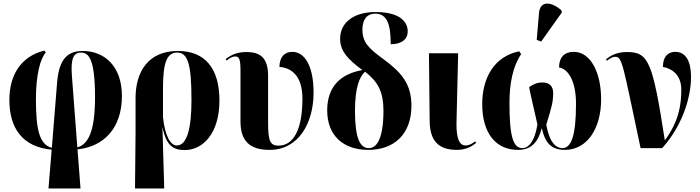

<svg xmlns="http://www.w3.org/2000/svg" viewBox="-20 -837 3958 1085"><path d="M254 228H435L418 7C565 -8 669 -111 669 -295C669 -462 571 -549 447 -549C363 -549 314 -504 303 -374L273 -2C205 -19 183 -98 183 -276C183 -416 208 -506 239 -541L230 -551C97 -518 33 -411 33 -273C33 -113 106 -7 272 9ZM386 -413C379 -508 397 -540 438 -540C482 -540 517 -502 517 -287C517 -86 475 -21 417 -4Z M743 228H908L898 -116H899C920 -11 962 11 1024 11C1125 11 1220 -81 1220 -269C1220 -452 1138 -549 985 -549C815 -549 746 -428 746 -283V-89ZM979 -15C943 -15 912 -70 901 -175V-337C901 -483 923 -540 981 -540C1043 -540 1062 -470 1062 -271C1062 -115 1038 -15 979 -15Z M1503 10C1669 10 1752 -144 1752 -313C1752 -473 1697 -544 1632 -544C1587 -544 1560 -515 1559 -459C1623 -454 1689 -413 1689 -280C1689 -98 1635 -14 1554 -14C1504 -14 1495 -45 1495 -145V-409C1495 -516 1445 -543 1372 -543C1324 -543 1288 -529 1255 -503L1260 -495C1281 -511 1296 -518 1309 -518C1331 -518 1339 -504 1339 -438V-150C1339 -39 1393 10 1503 10Z M2061 10C2207 10 2305 -78 2305 -240C2305 -361 2250 -427 2148 -502C2065 -562 2028 -597 2028 -670C2028 -729 2056 -760 2100 -760C2166 -760 2188 -703 2188 -587C2246 -587 2284 -612 2284 -660C2284 -712 2242 -769 2102 -769C1986 -769 1902 -715 1902 -617C1902 -546 1950 -499 2028 -441C1907 -420 1829 -350 1829 -213C1829 -70 1921 10 2061 10ZM2064 0C2014 0 1986 -57 1986 -211C1986 -343 2012 -404 2043 -432C2116 -374 2147 -320 2147 -208C2146 -56 2111 0 2064 0Z M2562 10C2616 10 2650 -12 2671 -30L2665 -38C2648 -25 2632 -15 2610 -15C2562 -15 2558 -95 2560 -157L2569 -536H2404L2408 -154C2409 -38 2461 10 2562 10Z M3038 -602 3154 -765V-777C3099 -828 3032 -836 3026 -764L3013 -612ZM2907 10C2982 10 3020 -32 3042 -113C3058 -36 3091 10 3172 10C3302 10 3377 -117 3377 -275C3377 -427 3318 -544 3222 -544C3169 -544 3140 -513 3139 -456C3199 -445 3235 -365 3235 -251C3235 -63 3206 0 3158 0C3123 0 3086 -29 3067 -132C3097 -230 3106 -261 3106 -311C3106 -348 3087 -371 3045 -371C3014 -371 2993 -360 2970 -345C2978 -302 2992 -245 3017 -134C3002 -37 2966 0 2932 0C2880 0 2859 -65 2859 -256C2859 -364 2878 -462 2925 -531L2914 -547C2772 -518 2705 -396 2705 -249C2705 -84 2782 10 2907 10Z M3600 0H3722C3828 -117 3885 -274 3885 -403C3885 -493 3854 -544 3796 -544C3761 -544 3727 -524 3726 -459C3778 -449 3830 -414 3830 -330C3830 -246 3817 -152 3737 -44C3668 -490 3645 -543 3523 -543C3471 -543 3432 -526 3404 -501L3410 -494C3431 -511 3446 -516 3457 -516C3497 -516 3499 -474 3600 0Z"/></svg>

Font: Noto Serif Display Condensed ExtraBold
Style: Regular
Weight: 800
Width: 3
Designer: Monotype Design Team
Foundry: Monotype Imaging Inc.
Version: Version 2.009